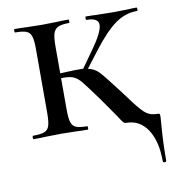

<svg xmlns="http://www.w3.org/2000/svg" viewBox="-67 -446 604 663"><g transform="rotate(-10 235.5 -114.5)"><path d="M471 0Q471 7 469 29Q464 87 464 152Q464 157 458 157Q452 157 452 152Q452 82 425 41Q398 0 351 0Q345 0 341 -4Q337 -8 323 -30L277 -96Q240 -147 226.5 -163.5Q213 -180 198.5 -186Q184 -192 156 -191V-81Q156 -51 160.5 -36.5Q165 -22 177.5 -17Q190 -12 216 -12Q218 -12 218 -6Q218 0 216 0Q190 0 176 -1L123 -2L69 -1Q54 0 26 0Q24 0 24 -6Q24 -12 26 -12Q53 -12 66 -17Q79 -22 83.5 -36.5Q88 -51 88 -81V-305Q88 -335 83.5 -349.5Q79 -364 66.5 -369Q54 -374 27 -374Q25 -374 25 -380Q25 -386 27 -386Q54 -386 69 -385L123 -384L177 -385Q191 -386 216 -386Q218 -386 218 -380Q218 -374 216 -374Q190 -374 177.5 -368Q165 -362 160.5 -347.5Q156 -333 156 -303V-208Q215 -211 237 -210L279 -269Q319 -325 319 -350Q319 -374 277 -374Q275 -374 275 -380Q275 -386 277 -386Q301 -386 313 -385L377 -384L427 -385Q437 -386 454 -386Q457 -386 457 -380Q457 -374 454 -374Q413 -374 378 -349Q343 -324 299 -267L253 -207Q276 -202 291 -186Q306 -170 347 -116L369 -87Q399 -45 417 -28.5Q435 -12 460 -12Q468 -12 469.5 -10.5Q471 -9 471 0Z"/></g></svg>

Font: Cormorant Infant Medium
Style: Regular
Weight: 500
Designer: Christian Thalmann (Catharsis Fonts)
Version: Version 3.000